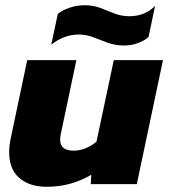

<svg xmlns="http://www.w3.org/2000/svg" viewBox="-20 -704 645 734"><path d="M454 -530Q421 -530 392 -540.5Q363 -551 336.5 -561.5Q310 -572 282 -572Q251 -572 224.5 -561.5Q198 -551 176 -533L201 -651Q218 -665 246 -674.5Q274 -684 303 -684Q337 -684 364 -673.5Q391 -663 417.5 -652.5Q444 -642 475 -642Q507 -642 532.5 -653.5Q558 -665 573 -682L548 -563Q535 -550 509 -540Q483 -530 454 -530ZM158 10Q93 10 54 -23.5Q15 -57 15 -122Q15 -147 21 -175L84 -474H272L212 -190Q211 -185 210.5 -180Q210 -175 210 -170Q210 -128 262 -128Q285 -128 309 -138Q333 -148 349 -163L415 -474H603L503 0H327L329 -36Q296 -16 253 -3Q210 10 158 10Z"/></svg>

Font: Kanit
Style: Bold Italic
Weight: 700
Italic angle: -12°
Designer: Katatrad Team
Foundry: CadsonDemak
Version: Version 2.000; ttfautohint (v1.8.3)